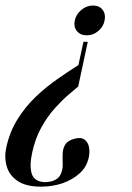

<svg xmlns="http://www.w3.org/2000/svg" viewBox="-50 -522 490 712"><path d="M225 -7.2Q249.8 -14 262.9 -4.8Q276 4.5 279.8 22.4Q283.5 40.2 279.5 60.5Q272 96.8 245.1 121Q218.2 145.2 181 157.8Q143.8 170.2 102.2 170.2Q46.8 170.2 15.8 149.4Q-15.2 128.5 -25 95.1Q-34.8 61.8 -26.8 25.2Q-14.2 -33 14.8 -79.5Q43.8 -126 82.2 -162.8Q120.8 -199.5 162.5 -228.5Q204.2 -257.5 240.8 -280.8L259.5 -367H275.5L240 -201.2Q228.2 -191.2 204.6 -171.2Q181 -151.2 153.8 -121.1Q126.5 -91 103.5 -49.8Q80.5 -8.5 69.2 44.5Q58.5 93.5 68 122.8Q77.5 152 116.5 153.5Q125 153.5 137.2 151.2Q149.5 149 161.5 140.8Q173.5 132.5 178.5 115.2Q183.2 102.2 182.5 84.4Q181.8 66.5 182.4 47.8Q183 29 191.9 14.2Q200.8 -0.5 225 -7.2ZM337.8 -445.8Q333 -422.2 314.1 -406.6Q295.2 -391 271.8 -391Q248.2 -391 235.4 -406.6Q222.5 -422.2 227.2 -445.8Q232.2 -469.5 251.9 -485.5Q271.5 -501.5 295 -501.5Q318.5 -501.5 330.6 -485.5Q342.8 -469.5 337.8 -445.8Z"/></svg>

Font: Emberly Black
Style: Italic
Weight: 900
Italic angle: -12°
Designer: Rajesh Rajput
Foundry: Rajesh Rajput
Version: Version 1.000